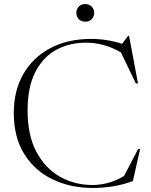

<svg xmlns="http://www.w3.org/2000/svg" viewBox="-20 -917 746 947"><path d="M436 -4.5Q475 -4.5 515.2 -15.5Q555.5 -26.5 592 -49.5L661 -181.5H671L635.5 -24Q545 10 437.5 10Q328 10 239.8 -32.2Q151.5 -74.5 99.8 -157Q48 -239.5 48 -360Q48 -470.5 95.5 -552.5Q143 -634.5 228.8 -679.8Q314.5 -725 429 -725Q507.5 -725 582.5 -701L612 -740.5H616.5L660.5 -506.5L650.5 -504.5L576.5 -658.5Q532 -684 490 -695.2Q448 -706.5 404 -706.5Q322 -706.5 256.8 -670.8Q191.5 -635 153.8 -561Q116 -487 116 -372Q116 -249.5 159.8 -167.8Q203.5 -86 276.2 -45.2Q349 -4.5 436 -4.5ZM400.5 -810Q380 -810 368.2 -823Q356.5 -836 356.5 -853.5Q356.5 -871 368.2 -884Q380 -897 400.5 -897Q421 -897 432.8 -884Q444.5 -871 444.5 -853.5Q444.5 -836 432.8 -823Q421 -810 400.5 -810Z"/></svg>

Font: Newsreader Display Light
Style: Regular
Weight: 300
Designer: Hugues Gentile
Foundry: Production Type
Version: Version 1.001